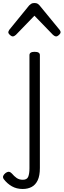

<svg xmlns="http://www.w3.org/2000/svg" viewBox="-98 -858 421 1271"><path d="M52 393Q12 393 -19 375.5Q-50 358 -73 328Q-81 316 -76.5 306Q-72 296 -62 288Q-48 278 -38 279.5Q-28 281 -19 291Q-5 308 12 320Q29 332 53 332Q81 332 89 311.5Q97 291 97 256V-493Q97 -504 105.5 -509.5Q114 -515 131 -515Q149 -515 157.5 -509.5Q166 -504 166 -493V254Q166 305 151.5 335.5Q137 366 111.5 379.5Q86 393 52 393ZM-13 -617Q-22 -617 -32.5 -626.5Q-43 -636 -43 -645Q-43 -648 -41.5 -651Q-40 -654 -37 -660L95 -822Q101 -828 108.5 -833Q116 -838 130 -838Q144 -838 151.5 -833Q159 -828 164 -822L297 -660Q301 -654 302 -651Q303 -648 303 -645Q303 -636 292.5 -626.5Q282 -617 274 -617Q268 -617 263 -620Q258 -623 253 -627L130 -754L7 -627Q2 -623 -3 -620Q-8 -617 -13 -617Z"/></svg>

Font: Playwrite GB S Light
Style: Regular
Weight: 300
Designer: Veronika Burian, José Scaglione
Foundry: TypeTogether
Version: Version 1.002